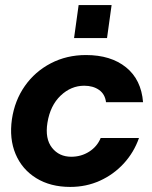

<svg xmlns="http://www.w3.org/2000/svg" viewBox="-20 -725 601 757"><path d="M257 12Q179 12 123 -22.5Q67 -57 41.5 -117.5Q16 -178 27 -255Q38 -329 78 -386Q118 -443 180.5 -475.5Q243 -508 319 -508Q417 -508 477 -459.5Q537 -411 544 -322H398Q394 -354 370.5 -370.5Q347 -387 312 -387Q260 -387 219 -348Q178 -309 167 -241Q157 -178 185 -142.5Q213 -107 261 -107Q300 -107 331.5 -127Q363 -147 377 -181H528Q508 -124 468 -80.5Q428 -37 374 -12.5Q320 12 257 12ZM272 -575 290 -705H420L402 -575Z"/></svg>

Font: Host Grotesk Black
Style: Italic
Weight: 900
Italic angle: -8°
Designer: Doğukan Karapınar based on Poppins by Indian Type Foundry, Jonny Pinhorn
Foundry: Element Type
Version: Version 1.000; ttfautohint (v1.8.4.7-5d5b);gftools[0.9.33]